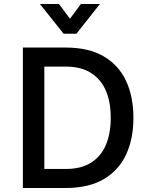

<svg xmlns="http://www.w3.org/2000/svg" viewBox="-20 -937 734 957"><path d="M94 0V-700H307Q422 -700 497 -656Q572 -612 608.5 -533.5Q645 -455 645 -349Q645 -245 608.5 -166.5Q572 -88 497 -44Q422 0 307 0ZM201 -95H310Q384 -95 433.5 -126Q483 -157 507.5 -214Q532 -271 532 -350Q532 -429 507.5 -485.5Q483 -542 433.5 -573.5Q384 -605 310 -605H201ZM297 -769 179 -917H274L359 -803H299L383 -917H478L361 -769Z"/></svg>

Font: Inclusive Sans Medium
Style: Regular
Weight: 500
Designer: Olivia King
Foundry: Olivia King
Version: Version 2.004